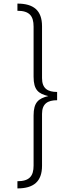

<svg xmlns="http://www.w3.org/2000/svg" viewBox="-20 -912 393 1069"><path d="M77 -892V-852C143 -852 167 -824 167 -764V-485C167 -411 194 -390 249 -377C194 -364 167 -342 167 -269V10C167 69 143 97 77 97V137C167 137 214 99 214 11V-278C214 -335 246 -354 298 -354V-400C246 -400 214 -419 214 -477V-766C214 -854 167 -892 77 -892Z"/></svg>

Font: Glow Sans SC Normal Light
Style: Regular
Weight: 300
Designer: Ryoko NISHIZUKA (kana, bopomofo & ideographs); Paul D. Hunt (Latin, Greek & Cyrillic); Sandoll Communications, Soo-young
Version: Version 0.93